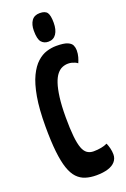

<svg xmlns="http://www.w3.org/2000/svg" viewBox="-172 -958 669 1021"><g transform="rotate(-20 162.5 -447.0)"><path d="M187 10Q153 10 126 1.5Q99 -7 79 -28Q59 -49 46 -87Q33 -125 26.5 -184Q20 -243 20 -327Q20 -425 32 -493Q44 -561 64.5 -603.5Q85 -646 111 -669.5Q137 -693 165 -701.5Q193 -710 220 -710Q263 -710 283 -701.5Q303 -693 309 -679.5Q315 -666 315 -651Q315 -631 310 -613.5Q305 -596 299 -583Q293 -588 285 -591.5Q277 -595 267.5 -597.5Q258 -600 247 -600Q230 -600 214 -593.5Q198 -587 184 -570Q170 -553 160 -523Q150 -493 144 -447Q138 -401 138 -336Q138 -271 142.5 -228Q147 -185 156 -160.5Q165 -136 180 -125.5Q195 -115 216 -115Q239 -115 259.5 -119Q280 -123 294 -130Q300 -117 304.5 -99.5Q309 -82 309 -64Q309 -41 294.5 -24Q280 -7 252.5 1.5Q225 10 187 10ZM190 -745Q165 -745 150.5 -762Q136 -779 136 -826Q136 -861 151 -882.5Q166 -904 197 -904Q228 -904 239 -888Q250 -872 250 -831Q250 -791 234.5 -768Q219 -745 190 -745Z"/></g></svg>

Font: Yanone Kaffeesatz ExtraLight
Style: Regular
Weight: 200
Designer: Yanone (Cyrillic: Daniel Pouzeot, Huerta Tipografica, and Cyreal)
Foundry: Yanone
Version: Version 2.003